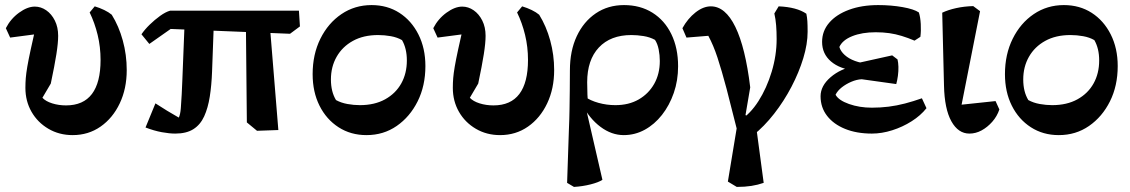

<svg xmlns="http://www.w3.org/2000/svg" viewBox="-20 -512 4449 756"><path d="M266 20Q213 20 170.5 -5Q128 -30 104 -72Q80 -114 80 -166Q80 -186 81.5 -204.5Q83 -223 87.5 -249.5Q92 -276 101 -317.5Q110 -359 125 -425L142 -380L20 -364L3 -401Q22 -438 55 -462Q88 -486 117 -486Q141 -486 162 -471.5Q183 -457 196 -431Q209 -405 209 -371Q209 -343 202 -298.5Q195 -254 180 -183L147 -127Q160 -113 185.5 -105Q211 -97 240 -97Q308 -97 342 -142Q376 -187 376 -276Q376 -327 364.5 -374.5Q353 -422 333 -463L353 -487Q373 -481 390.5 -472.5Q408 -464 420 -454Q448 -409 463.5 -352.5Q479 -296 479 -236Q479 -163 451.5 -105Q424 -47 376 -13.5Q328 20 266 20Z M568 -339 537 -377Q550 -396 569.5 -415Q589 -434 610.5 -449.5Q632 -465 650 -470H1157L1161 -408L1122 -379L652 -398ZM670 14Q647 14 617 8.5Q587 3 553 -10L592 -105Q615 -90 638 -76Q661 -62 684 -49Q690 -61 692 -86Q694 -111 695.5 -141Q697 -171 698 -197L708 -450L823 -448L815 -230Q813 -176 806 -131.5Q799 -87 784 -54Q769 -21 741.5 -3.5Q714 14 670 14ZM992 3 952 -30 948 -439 1040 -442 1076 0Z M1423 20Q1361 20 1313 -11Q1265 -42 1238 -96Q1211 -150 1211 -220Q1211 -298 1241.5 -359.5Q1272 -421 1324.5 -456.5Q1377 -492 1443 -492Q1505 -492 1552.5 -461.5Q1600 -431 1627.5 -376.5Q1655 -322 1655 -252Q1655 -174 1624.5 -113Q1594 -52 1542 -16Q1490 20 1423 20ZM1397 -98Q1455 -98 1496.5 -121Q1538 -144 1560 -183.5Q1582 -223 1582 -274Q1582 -321 1563 -354Q1544 -365 1519 -369.5Q1494 -374 1469 -374Q1411 -374 1369.5 -351Q1328 -328 1305.5 -288.5Q1283 -249 1283 -199Q1283 -151 1303 -118Q1323 -107 1348 -102.5Q1373 -98 1397 -98Z M1949 20Q1896 20 1853.5 -5Q1811 -30 1787 -72Q1763 -114 1763 -166Q1763 -186 1764.5 -204.5Q1766 -223 1770.5 -249.5Q1775 -276 1784 -317.5Q1793 -359 1808 -425L1825 -380L1703 -364L1686 -401Q1705 -438 1738 -462Q1771 -486 1800 -486Q1824 -486 1845 -471.5Q1866 -457 1879 -431Q1892 -405 1892 -371Q1892 -343 1885 -298.5Q1878 -254 1863 -183L1830 -127Q1843 -113 1868.5 -105Q1894 -97 1923 -97Q1991 -97 2025 -142Q2059 -187 2059 -276Q2059 -327 2047.5 -374.5Q2036 -422 2016 -463L2036 -487Q2056 -481 2073.5 -472.5Q2091 -464 2103 -454Q2131 -409 2146.5 -352.5Q2162 -296 2162 -236Q2162 -163 2134.5 -105Q2107 -47 2059 -13.5Q2011 20 1949 20Z M2240 224 2213 208 2220 0Q2222 -46 2222.5 -82.5Q2223 -119 2223.5 -155.5Q2224 -192 2224 -235Q2224 -312 2251 -369.5Q2278 -427 2326 -459.5Q2374 -492 2437 -492Q2501 -492 2549 -462Q2597 -432 2623.5 -377.5Q2650 -323 2650 -251Q2650 -195 2633 -146Q2616 -97 2586.5 -59.5Q2557 -22 2518.5 -1Q2480 20 2436 20Q2388 20 2344.5 -12.5Q2301 -45 2272 -101L2282 -132Q2304 -116 2336.5 -107Q2369 -98 2403 -98Q2456 -98 2495 -120.5Q2534 -143 2556 -182Q2578 -221 2578 -272Q2578 -295 2573.5 -317.5Q2569 -340 2559 -355Q2539 -366 2514 -370Q2489 -374 2466 -374Q2384 -374 2338 -325Q2292 -276 2292 -188Q2292 -161 2293 -139.5Q2294 -118 2296 -103L2287 -86L2352 196Q2337 206 2305.5 214Q2274 222 2240 224Z M2881 224 2846 203 2885 -33 2888 23 2841 -162Q2821 -237 2805 -285.5Q2789 -334 2769 -371L2683 -364L2667 -401Q2688 -439 2718.5 -463Q2749 -487 2779 -487Q2836 -487 2875.5 -406Q2915 -325 2934 -168L2912 -39L2893 -38Q2934 -63 2966.5 -114Q2999 -165 3018.5 -229.5Q3038 -294 3038 -358Q3038 -388 3036 -412.5Q3034 -437 3029 -459L3046 -487Q3117 -484 3155 -458Q3158 -444 3159 -428.5Q3160 -413 3160 -387Q3160 -339 3143 -283Q3126 -227 3096.5 -170.5Q3067 -114 3028 -64Q2989 -14 2945 21L2958 -9L2987 208Q2964 216 2938.5 220Q2913 224 2881 224ZM2892 -20 2873 -55 2888 -73 2948 -42Z M3413 14Q3353 14 3307.5 -4.5Q3262 -23 3236.5 -56Q3211 -89 3211 -133Q3211 -174 3250.5 -208Q3290 -242 3349 -253L3353 -263L3493 -294L3514 -278Q3517 -266 3517.5 -249Q3518 -232 3515.5 -213.5Q3513 -195 3509 -181L3373 -200Q3353 -199 3332 -190Q3311 -181 3294.5 -168Q3278 -155 3270 -139Q3282 -117 3323 -102.5Q3364 -88 3413 -88Q3447 -88 3479 -92Q3511 -96 3543.5 -104.5Q3576 -113 3610 -125L3628 -86Q3605 -57 3569.5 -34.5Q3534 -12 3493 1Q3452 14 3413 14ZM3413 -228 3348 -234Q3287 -240 3252 -270Q3217 -300 3217 -347Q3217 -390 3245 -422.5Q3273 -455 3323 -473.5Q3373 -492 3438 -492Q3489 -492 3534 -484Q3579 -476 3598 -463Q3604 -445 3605.5 -417.5Q3607 -390 3604 -367L3581 -352Q3555 -363 3530.5 -370.5Q3506 -378 3481.5 -381.5Q3457 -385 3428 -385Q3374 -385 3335.5 -369.5Q3297 -354 3285 -327Q3290 -310 3306 -295.5Q3322 -281 3346.5 -272Q3371 -263 3399 -261Z M3797 14Q3753 14 3726 -34.5Q3699 -83 3697 -175L3690 -462Q3713 -473 3744.5 -480Q3776 -487 3812 -488L3839 -468L3760 -68L3730 -96L3900 -114L3915 -81Q3906 -54 3887 -32.5Q3868 -11 3845 1.5Q3822 14 3797 14Z M4149 20Q4087 20 4039 -11Q3991 -42 3964 -96Q3937 -150 3937 -220Q3937 -298 3967.5 -359.5Q3998 -421 4050.5 -456.5Q4103 -492 4169 -492Q4231 -492 4278.5 -461.5Q4326 -431 4353.5 -376.5Q4381 -322 4381 -252Q4381 -174 4350.5 -113Q4320 -52 4268 -16Q4216 20 4149 20ZM4123 -98Q4181 -98 4222.5 -121Q4264 -144 4286 -183.5Q4308 -223 4308 -274Q4308 -321 4289 -354Q4270 -365 4245 -369.5Q4220 -374 4195 -374Q4137 -374 4095.5 -351Q4054 -328 4031.5 -288.5Q4009 -249 4009 -199Q4009 -151 4029 -118Q4049 -107 4074 -102.5Q4099 -98 4123 -98Z"/></svg>

Font: Eczar Medium
Style: Regular
Weight: 500
Designer: Vaibhav Singh
Foundry: Rosetta Type Foundry
Version: Version 2.000